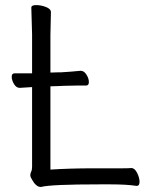

<svg xmlns="http://www.w3.org/2000/svg" viewBox="-20 -725 587 754"><path d="M178 -440 209 -441H220Q256 -443 296 -447H297Q310 -447 319.5 -432Q329 -417 329 -403Q329 -389 318 -389H279Q251 -389 231 -388L209 -387L178 -386V-59Q256 -64 345 -64H458Q482 -64 495 -65H496Q509 -65 518.5 -46Q528 -27 528 -11Q528 5 517 5H516Q477 -1 413 -1H372Q180 -1 142 9H139Q122 9 106 -19Q99 -30 99 -37Q99 -44 102.5 -51Q106 -58 106 -70V-383Q91 -382 58 -380H57Q44 -380 35 -395Q26 -410 26 -423.5Q26 -437 37 -437H106V-589L103 -695Q103 -705 122 -705Q141 -705 160.5 -697.5Q180 -690 180 -677L178 -588Z"/></svg>

Font: LXGW WenKai
Style: Regular
Weight: 400
Designer: LXGW / Fontworks Inc.
Foundry: LXGW / Fontworks Inc.
Version: Version 1.520; June 14, 2025